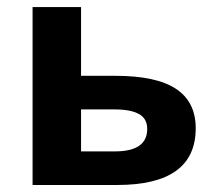

<svg xmlns="http://www.w3.org/2000/svg" viewBox="-20 -527 610 547"><path d="M210.9 -311H308.6Q425.3 -311 481.4 -273.9Q537.6 -236.8 537.6 -161.6Q537.6 0 314 0H72.8V-506.8H210.9ZM399.4 -159.7Q399.4 -189 376 -202.1Q352.5 -215.3 305.7 -215.3H210.9V-95.7H307.6Q399.4 -95.7 399.4 -159.7Z"/></svg>

Font: Bpm'online Open Sans
Style: Bold
Weight: 700
Foundry: Ascender Corporation
Version: Version 1.10